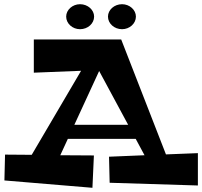

<svg xmlns="http://www.w3.org/2000/svg" viewBox="-20 -870 962 914"><path d="M922 -141 770 -135 557 -682H141V-524L366 -533L131 -133L4 -134L1 -11L420 24L427 -130L267 -131L303 -209H626L668 -131L499 -124L502 0L922 13ZM452 -532 590 -276H334ZM627 -791C627 -823 597 -850 561 -850C524 -850 494 -823 494 -791C494 -758 524 -731 561 -731C597 -731 627 -758 627 -791ZM428 -791C428 -823 398 -850 361 -850C325 -850 295 -823 295 -791C295 -758 325 -731 361 -731C398 -731 428 -758 428 -791Z"/></svg>

Font: Peralta
Style: Regular
Weight: 400
Designer: Astigmatic (AOETI)
Foundry: Astigmatic (AOETI)
Version: Version 1.000